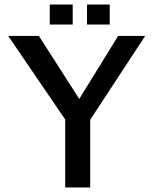

<svg xmlns="http://www.w3.org/2000/svg" viewBox="-20 -825 678 845"><path d="M267 0V-299L16 -667H151L353 -352L308 -356L500 -667H619L360 -272L377 -334V0ZM363 -717V-805H463V-717ZM199 -717V-805H300V-717Z"/></svg>

Font: Maven Pro Medium
Style: Regular
Weight: 500
Designer: Joe Prince
Foundry: Joe Prince
Version: Version 2.103